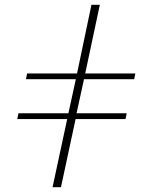

<svg xmlns="http://www.w3.org/2000/svg" viewBox="-20 -780 590 800"><path d="M199 0 260 -284H52L57 -308H265L296 -450H88L93 -474H301L361 -760H396L335 -474H544L539 -450H330L299 -308H508L503 -284H295L234 0Z"/></svg>

Font: Noto Serif Display ExtraLight
Style: Italic
Weight: 200
Italic angle: -12°
Designer: Monotype Design Team
Foundry: Monotype Imaging Inc.
Version: Version 2.009